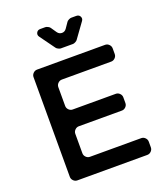

<svg xmlns="http://www.w3.org/2000/svg" viewBox="-163 -1030 982 1140"><g transform="rotate(-20 328.0 -460.0)"><path d="M206 -879Q196 -892 203 -906Q210 -920 227 -920H259Q266 -920 275.5 -915Q285 -910 288 -905L312 -870Q323 -854 341 -854Q359 -854 370 -870L394 -905Q397 -910 406.5 -915Q416 -920 423 -920H455Q472 -920 479 -906Q486 -892 476 -879L408 -785Q405 -780 395.5 -775Q386 -770 380 -770H302Q296 -770 286.5 -775Q277 -780 274 -785ZM592 -629Q592 -615 581.5 -604.5Q571 -594 557 -594H245Q231 -594 220.5 -583.5Q210 -573 210 -559V-440Q210 -426 220.5 -415.5Q231 -405 245 -405H517Q531 -405 541.5 -394.5Q552 -384 552 -370V-334Q552 -320 541.5 -309.5Q531 -299 517 -299H245Q231 -299 220.5 -288.5Q210 -278 210 -264V-141Q210 -127 220.5 -116.5Q231 -106 245 -106H569Q583 -106 593.5 -95.5Q604 -85 604 -71V-35Q604 -21 593.5 -10.5Q583 0 569 0H127Q113 0 102.5 -10.5Q92 -21 92 -35V-665Q92 -679 102.5 -689.5Q113 -700 127 -700H557Q571 -700 581.5 -689.5Q592 -679 592 -665Z"/></g></svg>

Font: Trueno
Style: Round
Weight: 400
Designer: Julieta Ulanovsky, Jasper
Foundry: Julieta Ulanovsky, Cannot Into Space Fonts
Version: Version 3.001